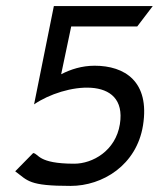

<svg xmlns="http://www.w3.org/2000/svg" viewBox="-20 -600 522 631"><path d="M30 -37C72 -6 74 11 212 11C317 11 429 -57 450 -188C473 -332 390 -384 291 -384C249 -384 212 -372 181 -356L214 -513H431L482 -580H157L92 -257C191 -325 400 -356 374 -192C360 -104 284 -62 224 -62C103 -62 108 -95 89 -97Z"/></svg>

Font: Charger Sport
Style: Obl
Weight: 400
Designer: Jasper
Foundry: Cannot Into Space Fonts
Version: Version 1.1